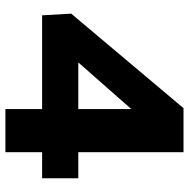

<svg xmlns="http://www.w3.org/2000/svg" viewBox="-14 -702 715 728"><g transform="rotate(90 344.0 -337.5)"><path d="M31.2 -249.5 389.6 -675.3H556.6V-276.4H655.3V-139.2H556.6V0H393.1V-139.2H37.6ZM216.3 -276.4H393.1V-477.5Z"/></g></svg>

Font: Bert Sans Black
Style: Regular
Weight: 900
Designer: Christian Robertson, Adam Twardoch, & Cristiano Sobral
Foundry: Google
Version: Version 12.135;January 10, 2020;FontCreator 12.0.0.2547 64-b